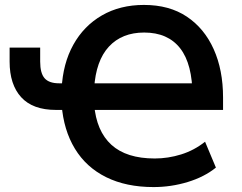

<svg xmlns="http://www.w3.org/2000/svg" viewBox="-20 -749 982 779"><path d="M603 10Q492 10 411 -30Q330 -70 284 -145.5Q238 -221 230 -325L257 -303H207Q113 -303 66 -354.5Q19 -406 19 -499V-556H143V-499Q143 -452 161 -431.5Q179 -411 220 -411H249L230 -388Q235 -491 277.5 -567.5Q320 -644 393.5 -686.5Q467 -729 564 -729Q667 -729 738 -681.5Q809 -634 847 -549.5Q885 -465 885 -353V-303H337L362 -325Q371 -217 432 -161.5Q493 -106 608 -106Q662 -106 715 -122.5Q768 -139 812 -174L856 -69Q809 -31 741.5 -10.5Q674 10 603 10ZM565 -617Q475 -617 422 -560Q369 -503 362 -391L338 -411H789L761 -359Q761 -489 711 -553Q661 -617 565 -617Z"/></svg>

Font: Nunitoga
Style: Bold
Weight: 700
Designer: Vernon Adams
Foundry: Vernon Adams
Version: Version 1.0